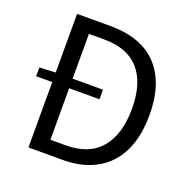

<svg xmlns="http://www.w3.org/2000/svg" viewBox="-119 -771 875 886"><g transform="rotate(20 319.0 -328.0)"><path d="M33 -321V-364L112 -368V-656H276Q428 -656 507 -572Q586 -488 586 -331Q586 -253 566 -191.5Q546 -130 507 -87.5Q468 -45 411 -22.5Q354 0 280 0H112V-321ZM195 -68H270Q385 -68 442.5 -137Q500 -206 500 -331Q500 -456 442.5 -522Q385 -588 270 -588H195V-368H344V-321H195Z"/></g></svg>

Font: Source Sans Pro
Style: Regular
Weight: 400
Designer: Paul D. Hunt
Foundry: Adobe Systems Incorporated
Version: Version 2.021;PS 2.000;hotconv 1.0.86;makeotf.lib2.5.63406